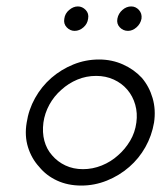

<svg xmlns="http://www.w3.org/2000/svg" viewBox="-20 -569 507 597"><path d="M63 -188Q56 -147 67 -111.5Q78 -76 102 -50Q124 -23 157.5 -7.5Q191 8 233 8Q274 8 312.5 -7.5Q351 -23 382 -50Q412 -76 432 -111.5Q452 -147 459 -188Q465 -228 454.5 -264Q444 -300 421 -327Q397 -353 362.5 -368.5Q328 -384 288 -384Q246 -384 208 -368.5Q170 -353 140 -327Q109 -300 89 -264Q69 -228 63 -188ZM115 -188Q119 -217 133.5 -243.5Q148 -270 171 -290Q193 -310 220.5 -321.5Q248 -333 279 -333Q309 -333 334 -321.5Q359 -310 376 -290Q393 -270 400.5 -243.5Q408 -217 404 -188Q400 -157 384.5 -131Q369 -105 347 -86Q325 -66 296.5 -54.5Q268 -43 238 -43Q208 -43 183.5 -54.5Q159 -66 142 -86Q125 -105 118 -131Q111 -157 115 -188ZM345 -511Q342 -495 352.5 -484Q363 -473 378 -473Q392 -473 404.5 -484Q417 -495 420 -511Q422 -527 412 -538Q402 -549 388 -549Q373 -549 360.5 -538Q348 -527 345 -511ZM180 -511Q177 -495 187.5 -484Q198 -473 212 -473Q227 -473 239.5 -484Q252 -495 254 -511Q257 -527 246.5 -538Q236 -549 222 -549Q208 -549 195 -538Q182 -527 180 -511Z"/></svg>

Font: Josefin Slab Thin Medium
Style: Italic
Weight: 500
Italic angle: -12°
Version: Version 2.000